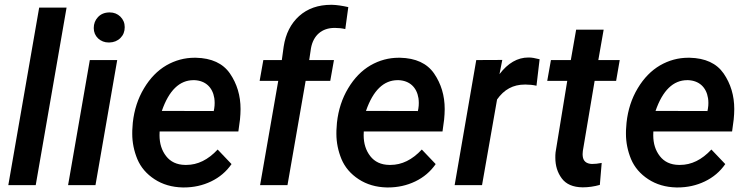

<svg xmlns="http://www.w3.org/2000/svg" viewBox="-20 -782 3156 811"><path d="M261.2 -750H145.5L15.1 0H130.9Z M376 -663.6C376 -646 382.3 -631.3 394.5 -619.6C406.7 -608.4 421.9 -602.5 439 -602.5C439.9 -602.5 440.9 -602.5 441.9 -602.5C460.9 -603 476.6 -609.4 488.8 -621.6C501 -633.8 506.8 -648.9 506.8 -667.5C506.8 -685.1 500.5 -699.7 488.3 -711.9C476.1 -723.6 461.4 -729.5 443.8 -729.5C442.9 -729.5 441.9 -729.5 440.9 -729.5C420.9 -729 405.3 -722.2 393.6 -709.5C381.8 -696.8 376 -681.6 376 -663.6ZM475.1 -528.3H359.4L267.6 0H383.3Z M752 9.8C753.4 9.8 754.9 9.8 756.3 9.8C797.9 9.8 835.9 1.5 871.6 -15.6C907.2 -32.7 936 -57.1 958 -88.9L899.4 -150.4C858.9 -106.9 814.9 -85.4 767.1 -85.4C765.1 -85.4 763.7 -85.4 761.7 -85.4C727.1 -85.9 700.2 -98.6 681.6 -122.6C663.1 -146.5 653.8 -175.8 653.8 -210.9C653.8 -215.8 653.8 -221.2 654.3 -226.6H986.8L993.7 -277.3C995.1 -292.5 996.1 -307.1 996.1 -321.3C996.1 -378.4 981 -428.2 951.2 -471.7C921.4 -514.6 873.5 -536.6 807.6 -538.1C805.7 -538.1 803.7 -538.1 801.8 -538.1C759.8 -538.1 719.7 -527.3 682.6 -505.9C645 -483.9 613.8 -451.7 588.4 -409.2C562.5 -366.2 546.9 -317.9 541 -264.2L539.6 -244.1C538.6 -234.9 538.6 -226.1 538.6 -216.8C538.6 -180.2 545.9 -144.5 560.1 -109.9C574.7 -75.2 599.1 -46.9 632.8 -24.9C666.5 -2.9 706.1 8.8 752 9.8ZM801.3 -443.4C847.7 -441.4 877.9 -413.6 885.3 -367.2C886.2 -360.4 886.7 -354 886.7 -347.2C886.7 -339.4 886.2 -331.5 884.8 -323.2L882.8 -313L663.6 -313.5C693.4 -399.9 738.3 -443.4 797.4 -443.4C798.8 -443.4 799.8 -443.4 801.3 -443.4Z M1194.3 0 1271 -440.4H1375L1390.6 -528.3H1286.1L1293.5 -578.1C1303.2 -632.3 1339.4 -664.1 1393.1 -664.1C1394 -664.1 1394.5 -664.1 1395 -664.1C1409.7 -664.1 1424.3 -662.6 1438.5 -659.2L1451.2 -752C1425.3 -757.8 1402.3 -761.2 1382.3 -761.7C1381.3 -761.7 1379.9 -761.7 1378.9 -761.7C1324.2 -761.7 1279.3 -746.1 1243.7 -714.4C1208.5 -682.6 1186.5 -639.6 1178.2 -585L1170.4 -528.3H1092.3L1076.7 -440.4H1155.3L1078.6 0Z M1614.3 9.8C1615.7 9.8 1617.2 9.8 1618.7 9.8C1660.2 9.8 1698.2 1.5 1733.9 -15.6C1769.5 -32.7 1798.3 -57.1 1820.3 -88.9L1761.7 -150.4C1721.2 -106.9 1677.2 -85.4 1629.4 -85.4C1627.4 -85.4 1626 -85.4 1624 -85.4C1589.4 -85.9 1562.5 -98.6 1543.9 -122.6C1525.4 -146.5 1516.1 -175.8 1516.1 -210.9C1516.1 -215.8 1516.1 -221.2 1516.6 -226.6H1849.1L1856 -277.3C1857.4 -292.5 1858.4 -307.1 1858.4 -321.3C1858.4 -378.4 1843.3 -428.2 1813.5 -471.7C1783.7 -514.6 1735.8 -536.6 1669.9 -538.1C1668 -538.1 1666 -538.1 1664.1 -538.1C1622.1 -538.1 1582 -527.3 1544.9 -505.9C1507.3 -483.9 1476.1 -451.7 1450.7 -409.2C1424.8 -366.2 1409.2 -317.9 1403.3 -264.2L1401.9 -244.1C1400.9 -234.9 1400.9 -226.1 1400.9 -216.8C1400.9 -180.2 1408.2 -144.5 1422.4 -109.9C1437 -75.2 1461.4 -46.9 1495.1 -24.9C1528.8 -2.9 1568.4 8.8 1614.3 9.8ZM1663.6 -443.4C1710 -441.4 1740.2 -413.6 1747.6 -367.2C1748.5 -360.4 1749 -354 1749 -347.2C1749 -339.4 1748.5 -331.5 1747.1 -323.2L1745.1 -313L1525.9 -313.5C1555.7 -399.9 1600.6 -443.4 1659.7 -443.4C1661.1 -443.4 1662.1 -443.4 1663.6 -443.4Z M2259.3 -531.7C2240.2 -536.6 2225.6 -539.1 2214.8 -539.1C2213.9 -539.1 2212.9 -539.1 2211.9 -539.1C2166 -539.1 2125.5 -515.6 2089.8 -468.8L2101.6 -528.8L1991.7 -528.3L1900.4 0H2016.1L2079.6 -361.8C2108.9 -403.8 2147.5 -424.8 2196.3 -424.8C2197.8 -424.8 2199.2 -424.8 2200.7 -424.8C2215.8 -424.8 2231 -423.3 2246.1 -419.9Z M2413.6 -656.7 2391.1 -528.3H2307.1L2291.5 -440.4H2376L2326.7 -138.7C2325.7 -130.9 2325.7 -123.5 2325.7 -116.2C2325.7 -82 2334.5 -53.2 2353 -28.3C2371.1 -3.9 2400.4 8.8 2440.9 9.3C2465.3 9.3 2489.7 5.9 2513.7 -1L2521.5 -93.8C2506.3 -90.8 2492.7 -89.4 2480.5 -89.4C2456.5 -90.3 2443.4 -101.6 2441.4 -122.6C2440.9 -125 2440.9 -127.9 2440.9 -130.9C2440.9 -135.3 2441.4 -139.6 2441.9 -144.5L2491.7 -440.4H2582.5L2597.7 -528.3H2507.3L2529.8 -656.7Z M2837.4 9.8C2838.9 9.8 2840.3 9.8 2841.8 9.8C2883.3 9.8 2921.4 1.5 2957 -15.6C2992.7 -32.7 3021.5 -57.1 3043.5 -88.9L2984.9 -150.4C2944.3 -106.9 2900.4 -85.4 2852.5 -85.4C2850.6 -85.4 2849.1 -85.4 2847.2 -85.4C2812.5 -85.9 2785.6 -98.6 2767.1 -122.6C2748.5 -146.5 2739.3 -175.8 2739.3 -210.9C2739.3 -215.8 2739.3 -221.2 2739.7 -226.6H3072.3L3079.1 -277.3C3080.6 -292.5 3081.5 -307.1 3081.5 -321.3C3081.5 -378.4 3066.4 -428.2 3036.6 -471.7C3006.8 -514.6 2959 -536.6 2893.1 -538.1C2891.1 -538.1 2889.2 -538.1 2887.2 -538.1C2845.2 -538.1 2805.2 -527.3 2768.1 -505.9C2730.5 -483.9 2699.2 -451.7 2673.8 -409.2C2647.9 -366.2 2632.3 -317.9 2626.5 -264.2L2625 -244.1C2624 -234.9 2624 -226.1 2624 -216.8C2624 -180.2 2631.3 -144.5 2645.5 -109.9C2660.2 -75.2 2684.6 -46.9 2718.3 -24.9C2752 -2.9 2791.5 8.8 2837.4 9.8ZM2886.7 -443.4C2933.1 -441.4 2963.4 -413.6 2970.7 -367.2C2971.7 -360.4 2972.2 -354 2972.2 -347.2C2972.2 -339.4 2971.7 -331.5 2970.2 -323.2L2968.3 -313L2749 -313.5C2778.8 -399.9 2823.7 -443.4 2882.8 -443.4C2884.3 -443.4 2885.3 -443.4 2886.7 -443.4Z"/></svg>

Font: Roboto Medium
Style: Italic
Weight: 500
Italic angle: -12°
Designer: Google
Version: Version 2.137; 2017